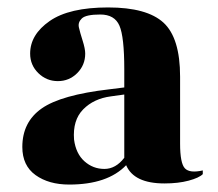

<svg xmlns="http://www.w3.org/2000/svg" viewBox="-20 -488 585 516"><path d="M422 5Q340 5 319 -44Q269 8 166 8Q111 8 75.5 -17.5Q40 -43 40 -93Q40 -160 92 -196.5Q144 -233 274 -248L314 -253V-302Q314 -389 301 -419Q288 -449 249.5 -449Q211 -449 200 -438.5Q189 -428 192 -414.5Q195 -401 202 -379Q209 -357 209 -344Q209 -313 187.5 -291.5Q166 -270 135.5 -270Q105 -270 83 -291.5Q61 -313 61 -344Q61 -395 113.5 -431.5Q166 -468 270.5 -468Q375 -468 419.5 -427Q464 -386 464 -282V-102Q464 -49 477 -35.5Q490 -22 525 -30V-20Q515 -10 487 -2.5Q459 5 422 5ZM314 -64V-234L278 -229Q232 -223 203.5 -194Q175 -165 179 -113Q184 -75 207 -54.5Q230 -34 260.5 -34Q291 -34 314 -64Z"/></svg>

Font: Rozha One
Style: Regular
Weight: 400
Designer: Tim Donaldson, Indian Type Foundry
Foundry: Indian Type Foundry
Version: Version 1.301;PS 1.0;hotconv 1.0.78;makeotf.lib2.5.61930; tt